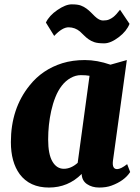

<svg xmlns="http://www.w3.org/2000/svg" viewBox="-20 -840 633 870"><path d="M350.1 -51.8Q288.6 9.8 201.7 9.8Q114.7 9.8 69.3 -50.8Q29.3 -105.5 29.3 -196.3Q29.3 -348.1 114.3 -453.1Q171.9 -525.4 262.7 -553.7Q309.1 -567.9 364.5 -567.9Q419.9 -567.9 480.5 -546.9L554.7 -567.9L491.7 -110.8Q487.3 -73.7 510.7 -73.7Q527.3 -73.7 556.2 -96.2L569.8 -60.5Q543.9 -20.5 485.4 1Q461.9 9.8 429.4 9.8Q397 9.8 374 -5.9Q351.1 -21.5 350.1 -51.8ZM332 -102.1 385.7 -496.6Q369.6 -499.5 346.2 -499.5Q322.8 -499.5 299.8 -486.6Q276.9 -473.6 259.8 -451.4Q242.7 -429.2 231 -399.7Q219.2 -370.1 211.9 -336.9Q198.2 -274.9 198.2 -208Q198.2 -141.1 217.5 -108.2Q236.8 -75.2 269.3 -75.2Q301.8 -75.2 332 -102.1ZM225.6 -677.2 188 -737.8Q203.1 -769.5 239.7 -794.4Q277.3 -820.3 304.9 -820.3Q332.5 -820.3 346.4 -814.9Q360.4 -809.6 371.6 -801.3Q382.8 -793 392.1 -783.7Q392.1 -783.7 409.7 -766.1Q429.7 -747.1 446.5 -747.1Q463.4 -747.1 473.9 -751.5Q484.4 -755.9 493.2 -762.7Q505.9 -772.5 523.9 -795.9L566.9 -731.9Q553.7 -698.7 518.6 -671.9Q481.4 -643.6 452.1 -643.6Q422.9 -643.6 407.5 -648.9Q392.1 -654.3 380.9 -662.4Q369.6 -670.4 360.6 -679.7Q351.6 -689 342.3 -697.3Q320.3 -715.8 291.5 -716.3Q262.7 -716.8 225.6 -677.2Z"/></svg>

Font: Merriweather
Style: Heavy Italic
Weight: 900
Italic angle: -7°
Designer: Eben Sorkin
Foundry: Eben Sorkin
Version: Version 1.001